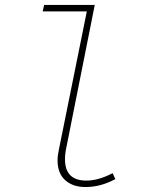

<svg xmlns="http://www.w3.org/2000/svg" viewBox="-20 -742 640 774"><path d="M324 12Q274 12 243 -15.5Q212 -43 212 -96Q212 -115 218 -142L330 -696H152L158 -722H362L248 -150Q242 -123 242 -100Q242 -14 328 -14Q377 -14 434 -44L445 -20Q386 12 324 12Z"/></svg>

Font: TypoPRO Source Code Pro
Style: Italic
Weight: 200
Italic angle: -11°
Monospace: yes
Designer: Paul D. Hunt, Teo Tuominen
Foundry: Adobe Systems Incorporated
Version: Version 1.030;PS 1.0;hotconv 1.0.84;makeotf.lib2.5.63406